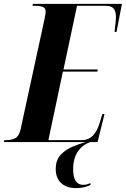

<svg xmlns="http://www.w3.org/2000/svg" viewBox="-60 -734 650 992"><path d="M-40 0 -38 -10H-26Q-1 -10 18.5 -20Q38 -30 46 -64L171 -640Q173 -649 174.5 -658.5Q176 -668 176 -674Q176 -692 161.5 -698Q147 -704 122 -704H108L110 -714H570L542 -569H532Q532 -576 534 -590.5Q536 -605 537.5 -620.5Q539 -636 539 -646Q539 -676 527 -690Q515 -704 486 -704H338L268 -375H445L443 -364H265L190 -10H360Q398 -10 420 -33.5Q442 -57 453 -93L469 -145H480L444 0ZM334 238Q284 238 256 212Q228 186 228 139Q228 94 252.5 67Q277 40 312.5 25Q348 10 382 0H407Q367 13 342.5 48.5Q318 84 318 141Q318 182 331.5 201.5Q345 221 369 221Q381 221 389.5 218.5Q398 216 408 212L407 222Q373 238 334 238Z"/></svg>

Font: Noto Serif Display ExtraCondensed ExtraBold
Style: Italic
Weight: 800
Width: 2
Italic angle: -12°
Designer: Monotype Design Team
Foundry: Monotype Imaging Inc.
Version: Version 2.009